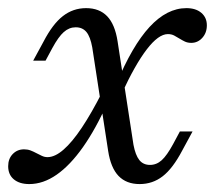

<svg xmlns="http://www.w3.org/2000/svg" viewBox="-30 -446 539 477"><path d="M316.9 11.3Q283.9 11.3 264.5 -8.9Q245.2 -29 238.7 -71L199.2 -328.2Q194.4 -354.8 184.7 -366.5Q175 -378.2 158.1 -378.2Q141.9 -378.2 128.6 -366.5Q115.3 -354.8 100 -326.6L83.1 -295.2H52.4L78.2 -342.7Q100.8 -386.3 126.2 -406Q151.6 -425.8 183.9 -425.8Q216.9 -425.8 236.3 -405.6Q255.6 -385.5 262.1 -343.5L301.6 -86.3Q306.5 -60.5 316.1 -48.4Q325.8 -36.3 342.7 -36.3Q358.9 -36.3 371.8 -48Q384.7 -59.7 400 -87.9L416.9 -119.4H448.4L422.6 -71.8Q399.2 -27.4 374.2 -8.1Q349.2 11.3 316.9 11.3ZM42.7 11.3Q18.5 11.3 4.4 -0.4Q-9.7 -12.1 -9.7 -33.1Q-9.7 -51.6 1.6 -63.3Q12.9 -75 29.8 -75Q38.7 -75 46 -72.2Q53.2 -69.4 60.1 -65.7Q66.9 -62.1 73.8 -58.9Q80.6 -55.6 87.9 -55.6Q106.5 -55.6 127.8 -74.2Q149.2 -92.7 173.4 -129Q197.6 -165.3 224.2 -217.7L237.1 -191.1Q208.1 -125.8 176.2 -80.6Q144.4 -35.5 110.9 -12.1Q77.4 11.3 42.7 11.3ZM272.6 -213.7 258.9 -237.1Q298.4 -332.3 341.5 -379Q384.7 -425.8 433.1 -425.8Q456.5 -425.8 470.2 -414.1Q483.9 -402.4 483.9 -383.1Q483.9 -364.5 472.6 -352Q461.3 -339.5 445.2 -339.5Q436.3 -339.5 429.4 -342.7Q422.6 -346 416.1 -350Q409.7 -354 402.8 -357.7Q396 -361.3 387.1 -361.3Q363.7 -361.3 334.7 -323.4Q305.6 -285.5 272.6 -213.7Z"/></svg>

Font: Playfair 12pt Light
Style: Italic
Weight: 300
Italic angle: -15.6°
Designer: Claus Eggers Sørensen
Foundry: Claus Eggers Sørensen
Version: Version 2.000;gftools[0.9.28]